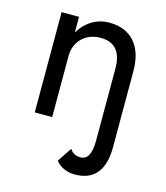

<svg xmlns="http://www.w3.org/2000/svg" viewBox="-105 -551 735 851"><g transform="rotate(15 262.5 -125.0)"><path d="M317 220Q383 220 416.5 179.5Q450 139 450 60V-290Q450 -376 408.5 -423Q367 -470 292 -470Q249 -470 213.5 -448.5Q178 -427 155 -388V-460H75V0H155V-280Q155 -314 170 -340Q185 -366 211.5 -380.5Q238 -395 272 -395Q321 -395 345.5 -366Q370 -337 370 -280V50Q370 96 358 118Q346 140 322 140Q289 140 273 114L229 180Q243 199 266.5 209.5Q290 220 317 220Z"/></g></svg>

Font: Glinicke Jost Regular
Style: Regular
Weight: 400
Version: Version 3.710